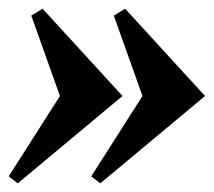

<svg xmlns="http://www.w3.org/2000/svg" viewBox="-26 -461 492 442"><path d="M236 -425 262 -441 446 -240 205 -39 184 -55 302 -240ZM46 -425 72 -441 256 -240 15 -39 -6 -55 112 -240Z"/></svg>

Font: Brygada 1918
Style: Italic
Weight: 400
Italic angle: -8°
Designer: Mateusz Machalski | Borys Kosmynka | Przemek Hoffer
Foundry: NIEPODLEGLA 2018
Version: Version 3.006